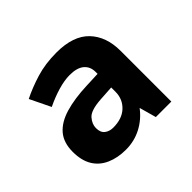

<svg xmlns="http://www.w3.org/2000/svg" viewBox="-98 -834 578 578"><g transform="rotate(-45 191.5 -544.5)"><path d="M200 -722Q271 -722 305.5 -686Q340 -650 340 -589V-373H274L259 -427Q238 -399 207.5 -383Q177 -367 141 -367Q106 -367 79 -379Q52 -391 37.5 -415Q23 -439 23 -476Q23 -515 43 -538.5Q63 -562 101.5 -573.5Q140 -585 194 -587L242 -589V-597Q242 -620 226.5 -633Q211 -646 180 -646Q158 -646 130.5 -638Q103 -630 74 -616L42 -682Q74 -698 113 -710Q152 -722 200 -722ZM194 -528Q150 -525 136.5 -509.5Q123 -494 123 -477Q123 -458 134 -449.5Q145 -441 161 -441Q199 -441 220.5 -461.5Q242 -482 242 -513V-531Z"/></g></svg>

Font: Noto Sans Armenian
Style: Regular
Weight: 400
Designer: Monotype Design Team
Foundry: Monotype Imaging Inc.
Version: Version 2.007